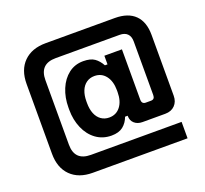

<svg xmlns="http://www.w3.org/2000/svg" viewBox="-148 -876 1336 1253"><g transform="rotate(-20 520.0 -250.0)"><path d="M82 -492Q82 -590 137.5 -645Q193 -700 290 -700H770Q862 -700 910 -652.5Q958 -605 958 -514V-92Q958 -51 933 -25.5Q908 0 866 0H708Q674 0 652.5 -19Q631 -38 631 -70V-72H613Q599 -33 569.5 -9.5Q540 14 489 14Q428 14 382 -19.5Q336 -53 311 -111Q286 -169 286 -238V-254Q286 -324 310 -381.5Q334 -439 377.5 -472.5Q421 -506 479 -506Q530 -506 557.5 -486.5Q585 -467 604 -432H622V-492H744V-142Q744 -127 751 -119.5Q758 -112 771 -112H807Q821 -112 827.5 -119.5Q834 -127 834 -142V-514Q834 -549 815.5 -567.5Q797 -586 762 -586H318Q206 -586 206 -474V-26Q206 86 318 86H948V200H290Q193 200 137.5 145Q82 90 82 -8ZM410 -240Q410 -198 422.5 -167Q435 -136 459 -119Q483 -102 515 -102Q564 -102 593 -139.5Q622 -177 622 -240V-252Q622 -315 593 -352.5Q564 -390 515 -390Q483 -390 459 -373Q435 -356 422.5 -325Q410 -294 410 -252Z"/></g></svg>

Font: Space Grotesk Variable
Style: Regular
Weight: 400
Designer: Florian Karsten (Space Grotesk), Colophon Foundry (Space Mono)
Foundry: Florian Karsten
Version: Version 1.106